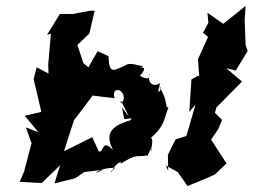

<svg xmlns="http://www.w3.org/2000/svg" viewBox="-20 -586 852 645"><path d="M260 -374 240 -435 280 -473 298 -550H283L224 -539H181L138 -469L151 -473L142 -369L143 -339L103 -360L93 -320L119 -210L63 -197L109 -142L67 -158L86 -105L61 -10L46 25L120 29L182 -31L163 30L232 13L263 -8L323 -15C282 11 309 -24 366 -22C338 11 364 -32 352 -3C368 -42 393 -46 385 -36C446 -73 434 -56 473 -64C474 -50 490 -104 489 -82C480 -65 500 -116 487 -123C536 -165 531 -191 546 -225C533 -223 547 -244 515 -295C531 -292 500 -251 518 -307C498 -292 473 -305 483 -337C478 -338 492 -309 450 -331C490 -376 427 -351 461 -363C398 -379 418 -370 375 -355C350 -343 345 -362 345 -397L308 -414L277 -360ZM702 0 741 -37 689 -117 713 -152 726 -183 702 -207 707 -225 793 -312 740 -357 772 -349 812 -415 805 -435 802 -518 805 -566 730 -506 677 -543 680 -509 662 -476 679 -462 645 -387 649 -331H644L623 -319L616 -210L637 -235L606 -129L570 -118L544 -66L545 -12L537 -30L577 -8L610 39C640 26 672 15 702 0ZM397 -186C422 -187 426 -193 418 -182C346 -161 334 -132 360 -82C321 -122 331 -74 312 -77L290 -125L195 -78L220 -156L229 -183C250 -210 271 -237 291 -265L365 -256C352 -295 398 -291 396 -253C387 -233 384 -240 386 -248C419 -184 419 -186 390 -225Z"/></svg>

Font: Asimov Aggro
Style: CondIt
Weight: 500
Designer: Google
Version: Version 2.000980; 2014